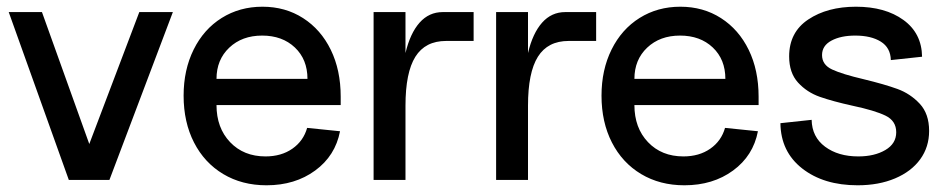

<svg xmlns="http://www.w3.org/2000/svg" viewBox="-20 -536 2824 572"><path d="M105 -500 246 -107 395 -500H495L306 0H185L6 -500Z M527 -251Q527 -328 557 -388.5Q587 -449 640.5 -482.5Q694 -516 762 -516Q830 -516 883 -482Q936 -448 965.5 -387.5Q995 -327 995 -248V-223H625Q625 -155 665.5 -112.5Q706 -70 771 -70Q818 -70 851 -93Q884 -116 895 -155L993 -145Q979 -72 919 -28Q859 16 774 16Q701 16 645 -17.5Q589 -51 558 -111.5Q527 -172 527 -251ZM761 -430Q701 -430 663 -394Q625 -358 625 -301H896Q896 -359 858.5 -394.5Q821 -430 761 -430Z M1188 -500V-378Q1202 -437 1230 -468.5Q1258 -500 1299 -500H1391V-414H1309Q1247 -414 1217.5 -367Q1188 -320 1188 -221V0H1093V-500Z M1553 -500V-378Q1567 -437 1595 -468.5Q1623 -500 1664 -500H1756V-414H1674Q1612 -414 1582.5 -367Q1553 -320 1553 -221V0H1458V-500Z M1772 -251Q1772 -328 1802 -388.5Q1832 -449 1885.5 -482.5Q1939 -516 2007 -516Q2075 -516 2128 -482Q2181 -448 2210.5 -387.5Q2240 -327 2240 -248V-223H1870Q1870 -155 1910.5 -112.5Q1951 -70 2016 -70Q2063 -70 2096 -93Q2129 -116 2140 -155L2238 -145Q2224 -72 2164 -28Q2104 16 2019 16Q1946 16 1890 -17.5Q1834 -51 1803 -111.5Q1772 -172 1772 -251ZM2006 -430Q1946 -430 1908 -394Q1870 -358 1870 -301H2141Q2141 -359 2103.5 -394.5Q2066 -430 2006 -430Z M2305 -169 2398 -179Q2399 -128 2438 -99Q2477 -70 2537 -70Q2585 -70 2617.5 -89Q2650 -108 2650 -142Q2650 -176 2618 -191.5Q2586 -207 2520 -221Q2461 -234 2422.5 -247.5Q2384 -261 2357.5 -290Q2331 -319 2331 -368Q2331 -440 2388 -478Q2445 -516 2530 -516Q2617 -516 2671.5 -476.5Q2726 -437 2727 -367L2634 -357Q2633 -394 2604 -412Q2575 -430 2528 -430Q2485 -430 2457 -415Q2429 -400 2429 -372Q2429 -343 2459 -329Q2489 -315 2553 -300Q2615 -285 2653.5 -271Q2692 -257 2720 -227Q2748 -197 2748 -146Q2748 -98 2721.5 -61.5Q2695 -25 2646.5 -4.5Q2598 16 2535 16Q2434 16 2370 -34Q2306 -84 2305 -169Z"/></svg>

Font: MedMera Sans Display
Style: Regular
Weight: 500
Designer: Kasper Nordkvist
Foundry: UNCUT.wtf
Version: Version 1.300